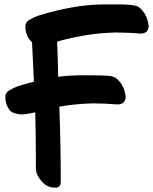

<svg xmlns="http://www.w3.org/2000/svg" viewBox="-20 -861 702 881"><path d="M160.2 -43C170.9 -27.3 182.6 -15.6 197.3 -7.8C207 -2.9 218.8 0 231.4 0H234.4C251 0 258.8 -8.8 258.8 -27.3C258.8 -135.7 256.8 -243.2 252.9 -351.6C252.9 -358.4 252.9 -364.3 252 -371.1C269.5 -374 283.2 -377 292 -377.9C330.1 -382.8 368.2 -385.7 406.2 -386.7C444.3 -386.7 481.4 -384.8 518.6 -381.8C526.4 -381.8 532.2 -382.8 537.1 -384.8C542 -386.7 545.9 -389.6 548.8 -392.6C551.8 -397.5 554.7 -402.3 555.7 -408.2C556.6 -411.1 556.6 -413.1 556.6 -416C556.6 -420.9 555.7 -424.8 554.7 -429.7C551.8 -446.3 545.9 -460.9 537.1 -475.6C531.2 -484.4 524.4 -492.2 516.6 -499C509.8 -504.9 502 -508.8 495.1 -509.8C491.2 -513.7 448.2 -515.6 366.2 -515.6C324.2 -515.6 287.1 -513.7 254.9 -509.8C252 -508.8 250 -508.8 247.1 -508.8C246.1 -562.5 244.1 -616.2 242.2 -669.9C262.7 -675.8 275.4 -679.7 282.2 -680.7C301.8 -685.5 321.3 -689.5 340.8 -693.4C359.4 -697.3 378.9 -700.2 397.5 -703.1C435.5 -708 473.6 -710.9 511.7 -711.9C549.8 -711.9 586.9 -710 624 -707C631.8 -707 637.7 -708 642.6 -710C647.5 -711.9 651.4 -714.8 654.3 -717.8C657.2 -722.7 660.2 -727.5 661.1 -733.4C662.1 -736.3 662.1 -738.3 662.1 -741.2C662.1 -746.1 661.1 -750 660.2 -754.9C657.2 -771.5 651.4 -786.1 642.6 -800.8C636.7 -809.6 629.9 -817.4 622.1 -824.2C615.2 -830.1 607.4 -834 600.6 -835C577.1 -839.8 554.7 -840.8 516.6 -840.8H471.7H459C421.9 -840.8 384.8 -837.9 346.7 -833C326.2 -830.1 306.6 -826.2 286.1 -822.3C266.6 -818.4 247.1 -814.5 228.5 -809.6C208 -804.7 188.5 -798.8 168 -793C147.5 -787.1 128.9 -778.3 111.3 -767.6C103.5 -762.7 98.6 -754.9 96.7 -746.1V-737.3V-727.5C99.6 -710 104.5 -696.3 111.3 -685.5C115.2 -678.7 122.1 -672.9 127 -666C129.9 -604.5 132.8 -543.9 135.7 -486.3C116.2 -481.4 96.7 -475.6 76.2 -469.7C55.7 -463.9 37.1 -455.1 19.5 -444.3C11.7 -439.5 6.8 -431.6 4.9 -422.9V-414.1V-404.3C7.8 -385.7 12.7 -372.1 19.5 -362.3C20.5 -360.4 23.4 -357.4 26.4 -353.5C37.1 -340.8 66.4 -335.9 79.1 -335.9C91.8 -335.9 122.1 -340.8 141.6 -345.7C143.6 -278.3 144.5 -210 144.5 -141.6V-90.8C144.5 -74.2 149.4 -57.6 160.2 -43Z"/></svg>

Font: ChillSide Comic
Style: Regular
Weight: 400
Designer: Koroletov, Abay Emes
Version: Version 1.000